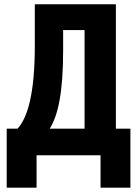

<svg xmlns="http://www.w3.org/2000/svg" viewBox="-20 -718 640 888"><path d="M11 149.9H149.1V0H445V149.9H583.1V-122.9H516V-698.2H141V-507.1C141 -282 106.9 -172.9 61.1 -122.9H11ZM209.9 -122.9C247.9 -182.9 272 -288 272 -485.1V-578.8H371.1V-122.9Z"/></svg>

Font: Margiela Mono Bold
Style: Regular
Weight: 700
Designer: Mike Abbink, Paul van der Laan, Pieter van Rosmalen
Foundry: Bold Monday
Version: Version 2.003 2021